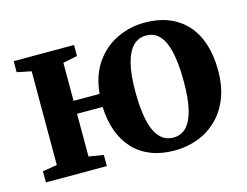

<svg xmlns="http://www.w3.org/2000/svg" viewBox="-83 -690 1067 831"><g transform="rotate(-15 451.0 -274.0)"><path d="M606 11Q546 11 500 -7.2Q454 -25.5 421.8 -60Q389.5 -94.5 372 -143Q354.5 -191.5 352 -252H237.5V-60.5L303.5 -50V0H30.5V-50L95.5 -60.5V-480.5L31.5 -493.5V-543H302V-493.5L237.5 -480.5V-310H354Q362 -392.5 400.8 -447.5Q439.5 -502.5 497.5 -530Q555.5 -557.5 620.5 -557.5Q683 -557.5 730.5 -538Q778 -518.5 810.5 -481.8Q843 -445 859.5 -393Q876 -341 876 -277Q876 -203.5 854 -149.5Q832 -95.5 794 -59.8Q756 -24 707.5 -6.5Q659 11 606 11ZM614.5 -44.5Q649 -44.5 672.5 -68.5Q696 -92.5 708 -141.5Q720 -190.5 720 -266Q720 -321 714.2 -364.8Q708.5 -408.5 696 -439Q683.5 -469.5 663.2 -485.8Q643 -502 613 -502Q578.5 -502 554.8 -478Q531 -454 518.5 -405.2Q506 -356.5 506 -280.5Q506 -224.5 512 -181Q518 -137.5 531 -107Q544 -76.5 564.8 -60.5Q585.5 -44.5 614.5 -44.5Z"/></g></svg>

Font: Merriweather 48pt
Style: Bold
Weight: 700
Version: Version 2.100